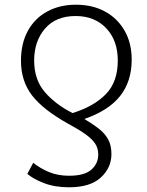

<svg xmlns="http://www.w3.org/2000/svg" viewBox="-20 -562 626 815"><path d="M302 -542Q373 -542 426 -513Q479 -484 509 -431.5Q539 -379 539 -309Q539 -216 489.5 -154Q440 -92 338 -57Q372 -37 398 -17Q424 3 438.5 28.5Q453 54 453 92Q453 150 408 191.5Q363 233 273 233Q212 233 166 215Q120 197 96 176L121 129Q151 153 188.5 168.5Q226 184 273 184Q339 184 368 158Q397 132 397 94Q397 68 384.5 48.5Q372 29 344.5 9Q317 -11 269 -37Q163 -96 116 -157Q69 -218 69 -304Q69 -378 98.5 -431.5Q128 -485 181 -513.5Q234 -542 302 -542ZM301 -494Q217 -494 171 -440.5Q125 -387 125 -305Q125 -224 170 -171.5Q215 -119 288 -82Q378 -110 429 -162Q480 -214 480 -305Q480 -390 431 -442Q382 -494 301 -494Z"/></svg>

Font: RS Noto Sans Light
Style: Regular
Weight: 300
Designer: Monotype Design Team
Foundry: Monotype Imaging Inc.
Version: Version 3.10